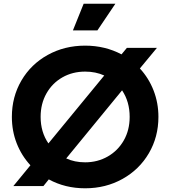

<svg xmlns="http://www.w3.org/2000/svg" viewBox="-20 -1003 918 1035"><path d="M243 -36 214 0H52L144 -112Q96 -164 70 -230.5Q44 -297 44 -373Q44 -481 95.5 -569Q147 -657 237.5 -707Q328 -757 439 -757Q546 -757 635 -710L664 -745H826L734 -634Q782 -582 808 -515Q834 -448 834 -373Q834 -265 782.5 -177Q731 -89 640.5 -38.5Q550 12 439 12Q331 12 243 -36ZM241 -230 542 -596Q496 -617 439 -617Q371 -617 316.5 -586Q262 -555 230.5 -499.5Q199 -444 199 -373Q199 -291 241 -230ZM439 -128Q506 -128 561 -159.5Q616 -191 647.5 -246.5Q679 -302 679 -373Q679 -455 638 -516L337 -149Q382 -128 439 -128ZM431 -983H602L505 -839H373Z"/></svg>

Font: Eudoxus Sans ExtraBold
Style: Regular
Weight: 800
Designer: Stijn de Vries
Foundry: tokotype
Version: Version 2.005